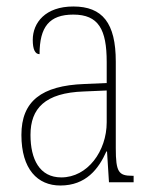

<svg xmlns="http://www.w3.org/2000/svg" viewBox="-20 -562 475 592"><path d="M166 10C245 10 284 -41 308 -95H310L316 0H392V-20H388C346 -20 337 -31 337 -105V-372C337 -491 296 -542 206 -542C120 -542 81 -492 81 -439C81 -410 88 -395 102 -395C102 -479 132 -517 206 -517C284 -517 309 -471 309 -371V-306L240 -303C108 -298 46 -250 46 -146C46 -40 96 10 166 10ZM169 -15C102 -15 74 -71 74 -146C74 -227 118 -276 239 -280L309 -283V-185C309 -96 250 -15 169 -15Z"/></svg>

Font: Noto Serif Georgian Condensed Thin
Style: Regular
Weight: 100
Width: 3
Designer: Monotype Design Team, Akaki Razmadze
Foundry: Google LLC
Version: Version 2.003